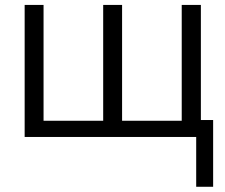

<svg xmlns="http://www.w3.org/2000/svg" viewBox="-20 -545 897 764"><path d="M760.7 -67.4H828.1V198.2H760.7ZM78.1 0V-525.4H153.3V-64.5H390.6V-525.4H465.8V-64.5H703.1V-525.4H779.3V0Z"/></svg>

Font: Gothic A1
Style: Regular
Weight: 400
Designer: HanYang I&C Co.,Ltd.
Foundry: HanYang I&C Co.,Ltd.
Version: Version 2.50